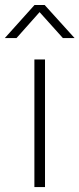

<svg xmlns="http://www.w3.org/2000/svg" viewBox="-75 -756 321 776"><path d="M64 0H106.9V-515.6H64ZM-8.3 -602.1 85 -707 179.2 -602.1H226.1V-602.5L105.5 -735.8H64.5L-55.2 -602.5V-602.1Z"/></svg>

Font: Raveo Display Display ExLight
Style: Regular
Weight: 200
Designer: Jakub Foglar, Rasmus Andersson (Inter)
Foundry: Jakubfoglar.com
Version: Version 1.100;Glyphs 3.2.3 (3260)